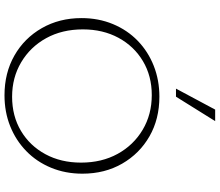

<svg xmlns="http://www.w3.org/2000/svg" viewBox="-80 -866 954 833"><g transform="rotate(90 396.5 -450.0)"><path d="M394 7Q297 7 221.5 -36Q146 -79 102.5 -155Q59 -231 59 -327Q59 -401 85 -463.5Q111 -526 157.5 -571Q204 -616 266 -640.5Q328 -665 400 -665Q497 -665 572 -622Q647 -579 690.5 -503.5Q734 -428 734 -331Q734 -257 708 -194.5Q682 -132 635.5 -87Q589 -42 527.5 -17.5Q466 7 394 7ZM400 -26Q484 -26 548.5 -64.5Q613 -103 649.5 -170.5Q686 -238 686 -325Q686 -415 648 -484Q610 -553 543.5 -592.5Q477 -632 393 -632Q310 -632 245.5 -593.5Q181 -555 144.5 -487.5Q108 -420 108 -333Q108 -243 146 -174Q184 -105 250.5 -65.5Q317 -26 400 -26ZM365 -737 456 -907H506L400 -737Z"/></g></svg>

Font: Ysabeau ExtraLight
Style: Regular
Weight: 250
Designer: Christian Thalmann (Catharsis Fonts)
Version: Version 2.002